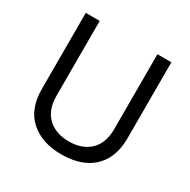

<svg xmlns="http://www.w3.org/2000/svg" viewBox="-159 -851 1004 1014"><g transform="rotate(30 342.5 -344.0)"><path d="M342 12Q223 12 152 -51.5Q81 -115 81 -237V-700H166V-243Q166 -158 214 -112.5Q262 -67 342 -67Q423 -67 470.5 -112.5Q518 -158 518 -243V-700H603V-237Q603 -156 571 -100Q539 -44 480.5 -16Q422 12 342 12Z"/></g></svg>

Font: SUSE
Style: Regular
Weight: 400
Designer: Rene Bieder
Foundry: SUSE
Version: Version 1.000